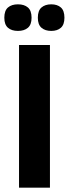

<svg xmlns="http://www.w3.org/2000/svg" viewBox="-31 -868 318 888"><path d="M57 0V-660H200V0ZM206 -725Q178 -725 161 -739.5Q144 -754 144 -786Q144 -819 161 -833.5Q178 -848 206 -848Q234 -848 250.5 -833.5Q267 -819 267 -786Q267 -754 250.5 -739.5Q234 -725 206 -725ZM52 -725Q23 -725 6 -739.5Q-11 -754 -11 -786Q-11 -819 6 -833.5Q23 -848 52 -848Q81 -848 98 -833.5Q115 -819 115 -786Q115 -754 98 -739.5Q81 -725 52 -725Z"/></svg>

Font: Bricolage Grotesque 36pt SemiCondensed
Style: Bold
Weight: 700
Width: 4
Designer: Mathieu Triay
Foundry: Atelier Triay
Version: Version 1.001;gftools[0.9.33.dev8+g029e19f]